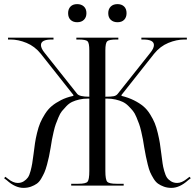

<svg xmlns="http://www.w3.org/2000/svg" viewBox="-37 -902 947 933"><path d="M338 -882Q358 -882 370.5 -870.5Q383 -859 383 -838Q383 -818 371 -806Q359 -794 338 -794Q318 -794 306 -805.5Q294 -817 294 -838Q294 -858 305.5 -870Q317 -882 338 -882ZM534 -882Q554 -882 566 -870.5Q578 -859 578 -838Q578 -818 566.5 -806Q555 -794 534 -794Q514 -794 501.5 -805.5Q489 -817 489 -838Q489 -858 501 -870Q513 -882 534 -882ZM309 0V-9H344Q380 -9 388.5 -19Q397 -29 397 -71V-423H391Q368 -423 348.5 -418.5Q329 -414 314 -407Q299 -400 286 -386.5Q273 -373 264 -362Q255 -351 247 -331.5Q239 -312 234 -298.5Q229 -285 223.5 -261Q218 -237 215.5 -223.5Q213 -210 209 -184Q204 -156 201 -141Q198 -126 191.5 -102Q185 -78 179 -64.5Q173 -51 163.5 -34.5Q154 -18 142 -9.5Q130 -1 113.5 5Q97 11 77 11Q37 11 -4 -26L-17 -36L-11 -43L2 -33Q27 -13 49 -13Q66 -13 78.5 -21Q91 -29 98.5 -39.5Q106 -50 111.5 -71Q117 -92 119.5 -107.5Q122 -123 126 -153Q130 -185 133 -206Q136 -227 143 -256Q150 -285 158.5 -305Q167 -325 181.5 -348Q196 -371 214.5 -386.5Q233 -402 259.5 -415.5Q286 -429 319 -436L320 -440L161 -641Q132 -677 92 -693.5Q52 -710 14 -710H2V-719H223V-710H214Q162 -710 162 -683Q162 -667 180 -645L338 -446Q349 -432 397 -432V-657Q397 -693 388.5 -701.5Q380 -710 344 -710H334V-719H538V-710H529Q493 -710 484 -701.5Q475 -693 475 -657V-432Q503 -432 515.5 -434.5Q528 -437 535 -446L693 -645Q711 -667 711 -683Q711 -710 659 -710H650V-719H871V-710H859Q821 -710 781 -693.5Q741 -677 712 -641L553 -440L554 -436Q587 -428 614 -414.5Q641 -401 659.5 -385.5Q678 -370 692.5 -346.5Q707 -323 715 -303.5Q723 -284 730 -254.5Q737 -225 740 -205.5Q743 -186 747 -154Q751 -124 753 -108.5Q755 -93 761 -71.5Q767 -50 774 -39.5Q781 -29 794 -21Q807 -13 824 -13Q846 -13 871 -33L884 -43L890 -36L877 -26Q836 11 796 11Q776 11 759.5 5Q743 -1 731 -9.5Q719 -18 709 -34.5Q699 -51 693 -64.5Q687 -78 681 -102.5Q675 -127 672 -142Q669 -157 664 -185Q660 -211 657.5 -224.5Q655 -238 649.5 -262Q644 -286 639 -299.5Q634 -313 626 -332.5Q618 -352 609 -363Q600 -374 587 -387Q574 -400 559 -407Q544 -414 524.5 -418.5Q505 -423 482 -423H475V-71Q475 -29 484 -19Q493 -9 529 -9H564V0Z"/></svg>

Font: FoglihtenNo06
Style: Regular
Weight: 500
Designer: gluk (gluksza@wp.pl)
Foundry: gluk (gluksza@wp.pl)
Version: Version 0.76